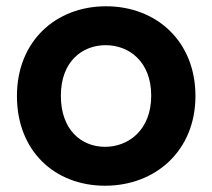

<svg xmlns="http://www.w3.org/2000/svg" viewBox="-20 -582 677 612"><path d="M315 10C475 10 603 -101 603 -276C603 -451 478 -562 318 -562C158 -562 34 -451 34 -276C34 -101 154 10 315 10ZM174 -277C174 -386 242 -438 317 -438C391 -438 462 -386 462 -277C462 -167 389 -114 315 -114C240 -114 174 -167 174 -277Z"/></svg>

Font: Malmofest SemiBold
Style: Regular
Weight: 600
Designer: Jonny Pinhorn (Poppins), Kolossal
Version: Version 1.004;Glyphs 3.1.2 (3151)